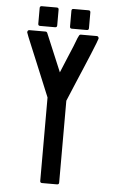

<svg xmlns="http://www.w3.org/2000/svg" viewBox="-60 -944 581 970"><g transform="rotate(5 231.0 -459.0)"><path d="M142 -778Q148 -778 151 -772L232 -579Q246 -614 260.5 -648Q275 -682 289 -716Q295 -730 300 -744.5Q305 -759 312 -772Q315 -778 321 -778H402Q407 -778 409.5 -774.5Q412 -771 412 -766Q412 -764 403 -741Q394 -718 380 -684Q366 -650 349 -610Q332 -570 317 -534.5Q302 -499 291 -472.5Q280 -446 277 -439V-24Q277 -14 267 -14H191Q181 -14 181 -24V-447Q176 -459 164.5 -487Q153 -515 138.5 -550Q124 -585 108.5 -622.5Q93 -660 80 -691Q67 -722 58.5 -743Q50 -764 50 -766Q50 -771 52.5 -774.5Q55 -778 60 -778ZM263 -814V-894Q263 -904 273 -904H349Q359 -904 359 -894V-814Q359 -804 349 -804H273Q263 -804 263 -814ZM102 -814V-894Q102 -904 112 -904H188Q198 -904 198 -894V-814Q198 -804 188 -804H112Q102 -804 102 -814Z"/></g></svg>

Font: Kanalisirung
Style: Regular
Weight: 500
Designer: Peter Wiegel
Foundry: Peter Wiegel
Version: 1.000